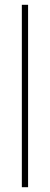

<svg xmlns="http://www.w3.org/2000/svg" viewBox="-20 -780 207 800"><path d="M97 0H71V-760H97Z"/></svg>

Font: Noto Sans Thai Looped ExtraCondensed Thin
Style: Regular
Weight: 100
Width: 2
Designer: Sasikarn Vongin, Ben Mitchell
Foundry: The Fontpad Ltd
Version: Version 1.001; ttfautohint (v1.8.4.7-5d5b)